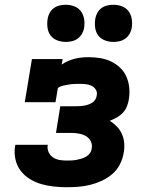

<svg xmlns="http://www.w3.org/2000/svg" viewBox="-20 -778 640 806"><path d="M260 8Q233 8 205.5 5Q178 2 152.5 -5.5Q127 -13 104.5 -27Q82 -41 66.5 -61.5Q51 -82 45 -108.5Q39 -135 43 -162Q43 -164 43.5 -166Q44 -168 45 -170H181Q181 -169 180.5 -168.5Q180 -168 180 -167Q178 -152 184.5 -138.5Q191 -125 203 -117Q215 -109 230 -106.5Q245 -104 260 -104Q271 -104 281 -104.5Q291 -105 301.5 -107Q312 -109 322 -112Q332 -115 341.5 -120.5Q351 -126 357.5 -135Q364 -144 365 -155Q368 -171 361 -185Q354 -199 341 -206.5Q328 -214 312 -217Q296 -220 280 -220H215L233 -332H299Q307 -332 316 -332.5Q325 -333 333.5 -334.5Q342 -336 350.5 -339Q359 -342 367 -347Q375 -352 380 -360Q385 -368 386 -377Q389 -390 382.5 -401Q376 -412 365 -417.5Q354 -423 341 -424.5Q328 -426 315 -426Q303 -426 291.5 -425.5Q280 -425 268.5 -423Q257 -421 245 -418.5Q233 -416 223 -409L213 -349H84L114 -530H243L239 -507Q252 -516 266 -522Q280 -528 294 -531.5Q308 -535 322.5 -536.5Q337 -538 352 -538Q376 -538 400.5 -534Q425 -530 446 -520Q467 -510 484 -494Q501 -478 510.5 -456.5Q520 -435 522.5 -410.5Q525 -386 521 -362Q519 -347 513 -332Q507 -317 496 -305Q485 -293 470.5 -285Q456 -277 441 -271Q457 -261 470.5 -247Q484 -233 492 -215Q500 -197 501.5 -176Q503 -155 499 -135Q495 -111 483 -87.5Q471 -64 451 -47Q431 -30 407 -19Q383 -8 358.5 -2Q334 4 309.5 6Q285 8 260 8ZM456 -602Q438 -602 420.5 -608.5Q403 -615 392.5 -629Q382 -643 379.5 -661.5Q377 -680 380 -699Q382 -712 388.5 -724Q395 -736 406 -744Q417 -752 430 -755Q443 -758 456 -758Q475 -758 492 -751.5Q509 -745 519.5 -731Q530 -717 533 -698.5Q536 -680 533 -661Q531 -648 524 -636Q517 -624 506 -616Q495 -608 482 -605Q469 -602 456 -602ZM256 -602Q238 -602 220.5 -608.5Q203 -615 192.5 -629Q182 -643 179.5 -661.5Q177 -680 180 -699Q182 -712 188.5 -724Q195 -736 206 -744Q217 -752 230 -755Q243 -758 256 -758Q275 -758 292 -751.5Q309 -745 319.5 -731Q330 -717 333 -698.5Q336 -680 333 -661Q331 -648 324 -636Q317 -624 306 -616Q295 -608 282 -605Q269 -602 256 -602Z"/></svg>

Font: Iosevka Curly Slab HvEx
Style: Italic
Weight: 900
Width: 7
Italic angle: -9°
Monospace: yes
Designer: Belleve Invis
Foundry: Belleve Invis
Version: Version 11.1.0; ttfautohint (v1.8.3)